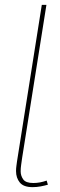

<svg xmlns="http://www.w3.org/2000/svg" viewBox="-20 -760 247 790"><path d="M152 -740H171L71 -110Q69 -95 67 -81.5Q65 -68 65 -55Q65 -37 75.5 -22Q86 -7 117 -7Q131 -7 144.5 -9.5Q158 -12 172 -17L177 0Q163 4 147 7Q131 10 114 10Q77 10 61.5 -9Q46 -28 46 -56Q46 -67 47.5 -77.5Q49 -88 50 -96Z"/></svg>

Font: Georama Thin
Style: Italic
Weight: 100
Italic angle: -9°
Designer: Jean-Baptiste Levee
Foundry: Production Type
Version: Version 1.000